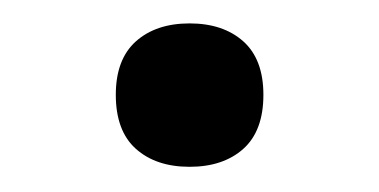

<svg xmlns="http://www.w3.org/2000/svg" viewBox="-20 -340 316 160"><path d="M138 -320.5Q166 -320.5 182.8 -305.5Q199.5 -290.5 199.5 -261Q199.5 -231 182.8 -216Q166 -201 138 -201Q110 -201 93.2 -216Q76.5 -231 76.5 -261Q76.5 -290.5 93.2 -305.5Q110 -320.5 138 -320.5Z"/></svg>

Font: Newsreader 6pt Light
Style: Regular
Weight: 300
Designer: Hugues Gentile
Foundry: Production Type
Version: Version 1.003; ttfautohint (v1.8.3)